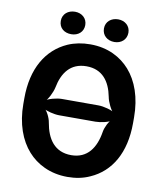

<svg xmlns="http://www.w3.org/2000/svg" viewBox="-95 -957 878 1043"><g transform="rotate(10 343.5 -435.5)"><path d="M649 -339V-371C649 -481 617 -568 565 -627C517 -681 445 -721 347 -721C302 -721 261 -713 224 -697C111 -647 44 -534 44 -371V-339C44 -230 77 -142 129 -84C177 -30 251 10 348 10C393 10 434 2 471 -15C583 -64 649 -176 649 -339ZM246 -312H447C474 -312 520 -322 536 -335L533 -338C517 -326 499 -290 495 -264C481 -176 438 -110 348 -110C256 -110 213 -175 198 -263C194 -290 175 -326 159 -338L157 -335C173 -323 219 -312 246 -312ZM447 -402H246C217 -402 171 -390 154 -376L156 -373C173 -387 194 -429 200 -457C216 -540 259 -600 347 -600C435 -600 478 -540 494 -458C499 -429 520 -387 536 -373L539 -376C522 -390 476 -402 447 -402ZM234 -757C272 -757 301 -781 301 -819C301 -856 272 -881 234 -881C196 -881 166 -857 166 -819C166 -780 195 -757 234 -757ZM472 -756C510 -756 539 -781 539 -819C539 -856 510 -881 472 -881C434 -881 404 -857 404 -819C404 -781 433 -756 472 -756Z"/></g></svg>

Font: Asimov
Style: Edge
Weight: 500
Designer: Google
Version: Version 2.000980: 2014